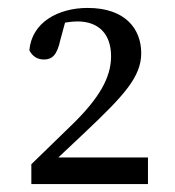

<svg xmlns="http://www.w3.org/2000/svg" viewBox="-20 -930 442 484"><path d="M127 -533 196 -598C292 -689 336 -736 336 -796C336 -856 297 -910 201 -910C127 -910 60 -874 54 -803C62 -788 74 -780 91 -780C111 -780 124 -791 132 -829L144 -873C156 -875 166 -876 175 -876C229 -876 260 -844 260 -788C260 -734 229 -682 165 -619L59 -516V-466H353V-533Z"/></svg>

Font: Noto Serif CJK JP Medium
Style: Regular
Weight: 500
Designer: Ryoko NISHIZUKA 西塚涼子 (kana & ideographs); Frank Grießhammer (Latin, Greek & Cyrillic); Wenlong ZHANG 张文龙 (bopomofo); San
Foundry: Adobe Systems Incorporated
Version: Version 1.000;PS 1;hotconv 16.6.53;makeotf.lib2.5.65590